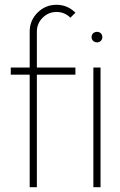

<svg xmlns="http://www.w3.org/2000/svg" viewBox="-20 -782 500 802"><path d="M134 -650V-500H295V-470H134V0H104V-470H25V-500H104V-650Q104 -696.5 136.8 -729.2Q169.5 -762 216 -762Q262 -762 295 -729L274 -708Q250 -732 216 -732Q182.5 -732 158.2 -708Q134 -684 134 -650ZM370 -500H400V0H370ZM385.5 -605Q376 -605 369.2 -611.2Q362.5 -617.5 362.5 -627Q362.5 -637 369.2 -643Q376 -649 385.5 -649Q394.5 -649 401 -643Q407.5 -637 407.5 -627Q407.5 -617.5 401 -611.2Q394.5 -605 385.5 -605Z"/></svg>

Font: Urbanist Thin
Style: Regular
Weight: 100
Designer: Corey Hu
Foundry: Corey Hu
Version: Version 1.330; ttfautohint (v1.8.4.7-5d5b)